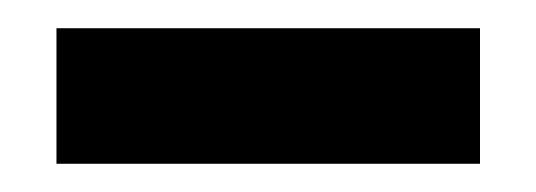

<svg xmlns="http://www.w3.org/2000/svg" viewBox="-20 -334 380 136"><path d="M20 -314H320V-218H20Z"/></svg>

Font: Sarabun ExtraBold
Style: Regular
Weight: 800
Version: Version 1.000; ttfautohint (v1.6)